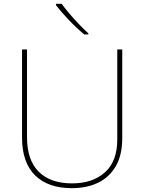

<svg xmlns="http://www.w3.org/2000/svg" viewBox="-20 -972 752 1002"><path d="M618 -252Q618 -163 584.5 -105Q551 -47 492 -18.5Q433 10 355 10Q231 10 163 -57Q95 -124 95 -254V-714H121V-256Q121 -136 182.5 -75.5Q244 -15 356 -15Q463 -15 527.5 -72.5Q592 -130 592 -244V-714H618ZM302 -952Q317 -931 341 -902.5Q365 -874 392 -846Q419 -818 441 -798V-792H420Q380 -825 339 -868Q298 -911 272 -945V-952Z"/></svg>

Font: Noto Sans Thin
Style: Regular
Weight: 100
Designer: Monotype Design Team
Foundry: Monotype Imaging Inc.
Version: Version 2.007